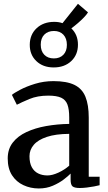

<svg xmlns="http://www.w3.org/2000/svg" viewBox="-20 -1002 578 1032"><path d="M188.5 11Q144 11 105.8 -6.8Q67.5 -24.5 44.5 -60.2Q21.5 -96 21.5 -150.5Q21.5 -200.5 48.5 -235.5Q75.5 -270.5 122.2 -292.2Q169 -314 228.2 -324.5Q287.5 -335 352 -336V-370.5Q352 -414.5 342.5 -440Q333 -465.5 308.8 -476.8Q284.5 -488 239.5 -488Q181.5 -488 138 -469.8Q94.5 -451.5 70.5 -439L44 -492Q54.5 -501.5 87.8 -519.2Q121 -537 168.2 -551.5Q215.5 -566 267.5 -566Q338.5 -566 380 -545.8Q421.5 -525.5 439.2 -482Q457 -438.5 457 -369.5V-52H515.5V-6.5Q504.5 -3.5 486 0Q467.5 3.5 446.8 6Q426 8.5 408.5 8.5Q381.5 8.5 370.5 0.2Q359.5 -8 359.5 -37.5V-69Q347 -56 322.5 -37.2Q298 -18.5 264 -3.8Q230 11 188.5 11ZM235 -59Q261 -59 294 -74.2Q327 -89.5 352 -111.5V-282.5Q279 -282 231.8 -266.2Q184.5 -250.5 161.5 -223.5Q138.5 -196.5 138.5 -162.5Q138.5 -126 151 -103.2Q163.5 -80.5 185.2 -69.8Q207 -59 235 -59ZM268.5 -639.5Q211 -639.5 175.2 -673.8Q139.5 -708 140 -762Q140.5 -816.5 177 -850.5Q213.5 -884.5 271.5 -884.5Q296.5 -884.5 316 -877.5L399 -981.5L453 -935.5Q446.5 -924.5 432 -909.2Q417.5 -894 399.2 -878.2Q381 -862.5 363.5 -849.5Q399 -815.5 399 -762Q399 -707.5 362.8 -673.5Q326.5 -639.5 268.5 -639.5ZM269.5 -688Q301.5 -688 320.5 -707.5Q339.5 -727 339.5 -761Q339.5 -795.5 320.8 -815.5Q302 -835.5 270 -835.5Q237.5 -835.5 218.2 -816Q199 -796.5 199 -762Q199 -727.5 218 -707.8Q237 -688 269.5 -688Z"/></svg>

Font: Merriweather 20pt Medium
Style: Regular
Weight: 500
Version: Version 2.100